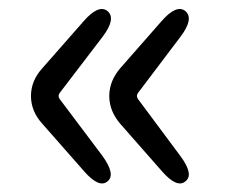

<svg xmlns="http://www.w3.org/2000/svg" viewBox="-20 -499 519 434"><path d="M223 -89Q204 -73 170 -112L75 -220Q50 -248 50 -282Q50 -316 75 -344L169 -451Q203 -490 223 -474Q243 -457 212 -416L115 -289Q110 -282 115 -275L212 -146Q242 -104 223 -89ZM399 -89Q380 -73 346 -112L252 -219Q227 -248 227 -282Q227 -316 252 -345L345 -451Q379 -490 399 -474Q419 -457 388 -416L292 -289Q287 -282 292 -275L388 -146Q419 -104 399 -89Z"/></svg>

Font: Resource Han Rounded HK
Style: Regular
Weight: 400
Designer: Cyano Hao (round all glyphs); Ryoko NISHIZUKA  (kana, bopomofo & ideographs); Paul D. Hunt (Latin, Greek & Cyrillic); Sa
Foundry: Cyano Hao
Version: 0.990